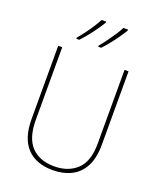

<svg xmlns="http://www.w3.org/2000/svg" viewBox="-171 -1056 971 1170"><g transform="rotate(20 314.5 -471.0)"><path d="M543 -239Q543 -151 513.5 -96Q484 -41 432 -15.5Q380 10 314 10Q205 10 146 -52.5Q87 -115 87 -240V-714H113V-243Q113 -126 166 -70.5Q219 -15 315 -15Q405 -15 461 -67.5Q517 -120 517 -236V-714H543ZM453 -945Q441 -925 421.5 -897Q402 -869 379.5 -841Q357 -813 337 -792H318V-799Q335 -819 355.5 -847Q376 -875 394.5 -903Q413 -931 423 -952H453ZM311 -945Q299 -925 279.5 -897Q260 -869 237.5 -841Q215 -813 195 -792H176V-799Q194 -820 214.5 -847.5Q235 -875 253 -903Q271 -931 282 -952H311Z"/></g></svg>

Font: Noto Sans Lao UI SemCond Thin
Style: Regular
Weight: 100
Width: 4
Designer: Monotype Design Team
Foundry: Monotype Imaging Inc.
Version: Version 2.000; ttfautohint (v1.8.4.7-5d5b)